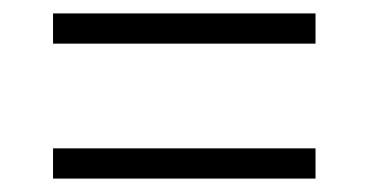

<svg xmlns="http://www.w3.org/2000/svg" viewBox="-20 -500 550 286"><path d="M59 -435V-480H450V-435ZM59 -234V-279H450V-234Z"/></svg>

Font: Noto Serif Lao SemiCondensed Light
Style: Regular
Weight: 300
Width: 4
Designer: Monotype Design Team
Foundry: Monotype Imaging Inc.
Version: Version 2.003; ttfautohint (v1.8.4.7-5d5b)